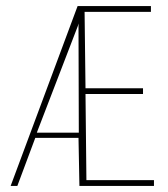

<svg xmlns="http://www.w3.org/2000/svg" viewBox="-20 -611 553 631"><path d="M15 0 235 -591H476V-572H258L261 -321H450V-302H261L264 -19H486V0H241L238 -158H96L37 0ZM101 -175H239L238 -524V-534L236 -526Z"/></svg>

Font: Alumni Sans Thin Thin
Style: Regular
Weight: 250
Version: Version 1.018